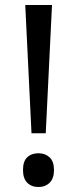

<svg xmlns="http://www.w3.org/2000/svg" viewBox="-20 -734 309 768"><path d="M106 -201 81 -714H188L163 -201ZM134 -121Q161 -121 178.5 -104.5Q196 -88 196 -54Q196 -20 178.5 -3Q161 14 134 14Q106 14 89 -3Q72 -20 72 -54Q72 -89 89 -105Q106 -121 134 -121Z"/></svg>

Font: Noto Sans Adlam Unjoined New
Style: Regular
Weight: 400
Designer: Mark Jamra, Neil Patel
Foundry: JamraPatel LLC
Version: Version 3.000